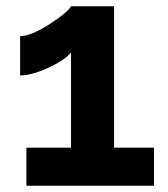

<svg xmlns="http://www.w3.org/2000/svg" viewBox="-20 -591 534 611"><path d="M470 -121V0H64V-121H206V-424Q187 -400 134 -375.5Q81 -351 44 -351V-476Q78 -476 136.5 -513.5Q195 -551 206 -571H343V-121Z"/></svg>

Font: Raleway-v4020
Style: Bold
Weight: 700
Designer: Matt McInerney, Pablo Impallari, Rodrigo Fuenzalida
Foundry: Matt McInerney, Pablo Impallari, Rodrigo Fuenzalida
Version: Version 4.020;PS 004.020;hotconv 1.0.88;makeotf.lib2.5.64775